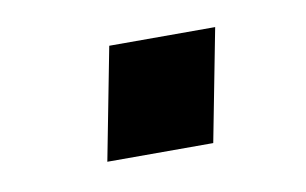

<svg xmlns="http://www.w3.org/2000/svg" viewBox="-34 -459 400 251"><g transform="rotate(-10 166.5 -333.5)"><path d="M261.7 -408.2 232.9 -259.3H92.3L121.1 -408.2Z"/></g></svg>

Font: Arimo
Style: Bold Italic
Weight: 700
Italic angle: -12°
Designer: Steve Matteson
Foundry: Monotype Imaging Inc.
Version: Version 1.33